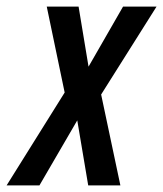

<svg xmlns="http://www.w3.org/2000/svg" viewBox="-67 -559 492 579"><path d="M-47 0 128 -280 74 -539H170L200 -358L304 -539H405L238 -274L296 0H199L166 -196L52 0Z"/></svg>

Font: Noto Sans ExtraCondensed Medium
Style: Italic
Weight: 500
Width: 2
Italic angle: -12°
Designer: Monotype Design Team
Foundry: Monotype Imaging Inc.
Version: Version 2.013; ttfautohint (v1.8.4.7-5d5b)